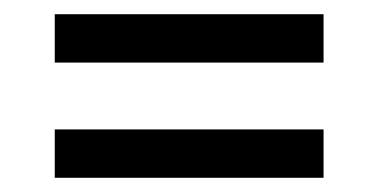

<svg xmlns="http://www.w3.org/2000/svg" viewBox="-20 -443 531 270"><path d="M57 -355V-423H435V-355ZM57 -193V-261H435V-193Z"/></svg>

Font: Bricolage Grotesque 72pt Light
Style: Regular
Weight: 300
Designer: Mathieu Triay
Foundry: Atelier Triay
Version: Version 1.001;gftools[0.9.33.dev8+g029e19f]